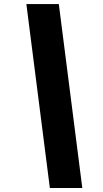

<svg xmlns="http://www.w3.org/2000/svg" viewBox="-20 -795 507 942"><path d="M224.6 127.4 109.4 -774.9H268.6L383.8 127.4Z"/></svg>

Font: Schibsted Grotesk Black
Style: Italic
Weight: 900
Italic angle: -12°
Designer: Bakken & Baeck AS, Henrik Kongsvoll
Foundry: Schibsted ASA
Version: Version 1.100;gftools[0.9.25]